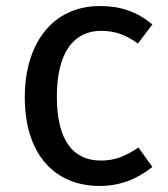

<svg xmlns="http://www.w3.org/2000/svg" viewBox="-20 -602 556 635"><path d="M310 -582C156 -582 62 -461 62 -280C62 -96 157 13 310 13C376 13 433 -9 484 -50L438 -114C395 -86 362 -71 314 -71C225 -71 168 -133 168 -282C168 -430 225 -500 314 -500C362 -500 397 -486 436 -458L484 -521C431 -565 377 -582 310 -582Z"/></svg>

Font: Glow Sans SC Normal Medium
Style: Regular
Weight: 600
Designer: Ryoko NISHIZUKA (kana, bopomofo & ideographs); Paul D. Hunt (Latin, Greek & Cyrillic); Sandoll Communications, Soo-young
Version: Version 0.93